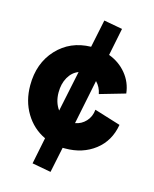

<svg xmlns="http://www.w3.org/2000/svg" viewBox="-119 -736 770 959"><g transform="rotate(15 266.0 -256.0)"><path d="M138.2 126 166 -11.2Q101.6 -41.5 63.7 -104.2Q25.9 -167 25.9 -248Q25.9 -362.3 94.2 -436Q162.6 -509.8 270 -512.2L299.8 -655.8L396 -638.2L367.2 -496.1Q422.4 -475.6 458 -432.1Q493.7 -388.7 500 -332L368.2 -293.9Q361.3 -329.6 337.9 -353L291 -123Q323.2 -128.4 345.9 -152.8Q368.7 -177.2 372.1 -213.9L507.8 -171.9Q493.2 -85.9 429.7 -36.9Q366.2 12.2 275.9 12.2H263.2L235.8 144ZM171.9 -250Q171.9 -199.2 198.2 -163.1L242.2 -374Q210 -361.8 190.9 -328.6Q171.9 -295.4 171.9 -250Z"/></g></svg>

Font: Apfel Grotezk
Style: Bold
Weight: 700
Designer: Luigi Gorlero
Foundry: Collletttivo
Version: Version 2.000;FEAKit 1.0